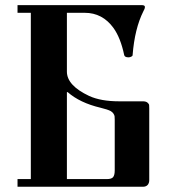

<svg xmlns="http://www.w3.org/2000/svg" viewBox="-20 -713 647 733"><path d="M46.9 0V-29.3H97.7V-664.1H46.9V-693.4H521.5Q533.2 -693.4 533.2 -686.5Q533.2 -679.7 527.3 -669.9Q494.1 -603.5 486.3 -502.9Q486.3 -499 481 -496.6Q475.6 -494.1 470.7 -494.1Q456.1 -494.1 454.1 -502.9Q440.4 -568.4 413.1 -606.4Q371.1 -664.1 303.7 -664.1H235.4V-439.5Q235.4 -386.7 320.3 -346.7Q365.2 -326.2 434.6 -326.2H525.4Q537.1 -326.2 543 -321.3Q548.8 -316.4 549.3 -312Q549.8 -307.6 549.8 -299.8V-25.4Q549.8 -13.7 543.5 -6.8Q537.1 0 525.4 0ZM235.4 -29.3H387.7Q406.2 -29.3 412.1 -37.1Q418 -44.9 418 -62.5V-255.9Q418 -263.7 417.5 -268.6Q417 -273.4 413.1 -279.3Q409.2 -285.2 402.3 -289.1Q391.6 -294.9 363.3 -301.8Q285.2 -320.3 238.3 -361.3H235.4Z"/></svg>

Font: Monomakh Unicode TT
Style: Medium
Weight: 500
Designer: Alexey Kryukov, Aleksandr Andreev
Version: Version 1.1